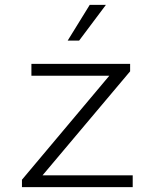

<svg xmlns="http://www.w3.org/2000/svg" viewBox="-20 -774 640 794"><path d="M259.8 -606 351.1 -753.9H418L307.1 -606ZM70.8 0V-30.8L432.1 -460.9H109.9V-509.8H518.1V-479L155.8 -48.8H528.8V0Z"/></svg>

Font: Office Code Pro Light
Style: Regular
Weight: 300
Designer: Nathan Rutzky & Paul D. Hunt
Foundry: Adobe Systems Incorporated
Version: Version 1.004;PS 001.004;hotconv 1.0.70;makeotf.lib2.5.58329